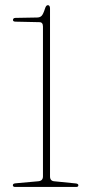

<svg xmlns="http://www.w3.org/2000/svg" viewBox="-20 -742 356 762"><path d="M42.5 -656Q31.5 -656 31.5 -662.5Q31.5 -671 42 -671L127 -672.5Q138.5 -672.5 145 -679Q151.5 -685.5 158.5 -707.5Q162.5 -721.5 170 -721.5Q178.5 -721.5 178.5 -708V-42Q178.5 -23.5 196 -22.5L280.5 -14Q291 -13 291 -6.5Q291 0 282 0H40.5Q31 0 31 -7Q31 -13.5 41.5 -14.5L130.5 -22.5Q150.5 -23.5 150.5 -42V-636.5Q150.5 -654 136.5 -654Z"/></svg>

Font: Fraunces 144pt Soft Thin
Style: Regular
Weight: 100
Version: Version 1.000;[0bf87f6ff]